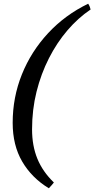

<svg xmlns="http://www.w3.org/2000/svg" viewBox="-20 -835 506 1030"><path d="M466 -784Q399 -739 342 -672.5Q285 -606 242.5 -522.5Q200 -439 176 -343Q152 -247 152 -141Q152 -53 180.5 16.5Q209 86 269 144Q262 152 258 157.5Q254 163 242 175Q150 119 99 31.5Q48 -56 48 -176Q48 -313 97.5 -436Q147 -559 238 -657Q329 -755 453 -815Q458 -808 461.5 -799Q465 -790 466 -784Z"/></svg>

Font: Poltawski Nowy Medium
Style: Italic
Weight: 500
Italic angle: -12°
Version: Version 1.001;gftools[0.9.25]